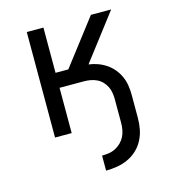

<svg xmlns="http://www.w3.org/2000/svg" viewBox="-109 -610 819 914"><g transform="rotate(-15 300.0 -152.5)"><path d="M301 215V141Q318 141 335 138.5Q352 136 367.5 128Q383 120 395.5 107.5Q408 95 415.5 80Q423 65 426 47.5Q429 30 429 13V-102Q429 -118 426.5 -134Q424 -150 417 -164.5Q410 -179 398.5 -191Q387 -203 372.5 -210Q358 -217 342 -220Q326 -223 309 -223H189V0H107V-520H189V-297H252L423 -520H523L351 -295Q374 -292 396 -284Q418 -276 437 -263Q456 -250 471 -232Q486 -214 495.5 -192.5Q505 -171 508.5 -148Q512 -125 512 -102V13Q512 41 506.5 68.5Q501 96 488 120.5Q475 145 454.5 164Q434 183 408.5 194.5Q383 206 355.5 210.5Q328 215 301 215Z"/></g></svg>

Font: Iosevka Custom Extended
Style: Regular
Weight: 400
Width: 7
Monospace: yes
Designer: Belleve Invis
Foundry: Belleve Invis
Version: Version 11.2.4; ttfautohint (v1.8.4)